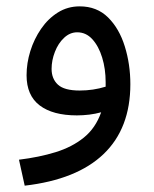

<svg xmlns="http://www.w3.org/2000/svg" viewBox="-20 -357 487 607"><path d="M58.1 230 40 147.9Q104 140.1 156 124Q208 107.9 245.1 77.9Q282.2 47.9 299.8 -2Q282.2 2.9 262.2 5.4Q242.2 7.8 223.1 7.8Q147 7.8 105.5 -23.7Q64 -55.2 64 -119.1Q64 -157.2 75.9 -195.6Q87.9 -233.9 109.9 -265.9Q131.8 -297.9 162.8 -317.4Q193.8 -336.9 231.9 -336.9Q286.1 -336.9 321.5 -302Q356.9 -267.1 374.5 -210.4Q392.1 -153.8 392.1 -90.8Q392.1 48.8 307.6 129.9Q223.1 210.9 58.1 230ZM143.1 -139.2Q143.1 -107.9 163.1 -89.4Q183.1 -70.8 231.9 -70.8Q274.9 -70.8 314 -83Q314 -88.9 314 -97.2Q314 -139.2 303 -175Q292 -210.9 272 -232.9Q252 -254.9 224.1 -254.9Q201.2 -254.9 182.6 -237.5Q164.1 -220.2 153.6 -193.1Q143.1 -166 143.1 -139.2Z"/></svg>

Font: Kurinto Seri
Style: Regular
Weight: 400
Designer: Kurinto was developed by Clint Goss from a range of fonts that are compatible with the SIL Open Font License Version 1.1
Foundry: Clinton F. Goss
Version: Version 2.196; July 25, 2020